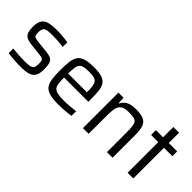

<svg xmlns="http://www.w3.org/2000/svg" viewBox="31 -1301 1952 1952"><g transform="rotate(45 1007.5 -325.0)"><path d="M256 8Q213 8 161 4.5Q109 1 71 -5V-71Q118 -66 161.5 -63.5Q205 -61 251 -61Q302 -61 326.5 -69Q351 -77 358 -94.5Q365 -112 365 -141Q365 -174 360 -188.5Q355 -203 340.5 -208Q326 -213 300 -216L168 -231Q121 -236 97 -252Q73 -268 64 -296.5Q55 -325 55 -369Q55 -436 79.5 -468Q104 -500 149 -509Q194 -518 255 -518Q294 -518 339 -514Q384 -510 415 -504V-438Q376 -444 335.5 -446.5Q295 -449 254 -449Q214 -449 187.5 -445Q161 -441 147.5 -424.5Q134 -408 134 -372Q134 -342 138.5 -328Q143 -314 157 -308.5Q171 -303 196 -300L334 -285Q374 -281 398 -269.5Q422 -258 432.5 -229Q443 -200 443 -142Q443 -78 422 -46Q401 -14 359.5 -3Q318 8 256 8Z M793 8Q716 8 670 -5Q624 -18 601 -48Q578 -78 571 -128.5Q564 -179 564 -254Q564 -325 570 -375.5Q576 -426 597.5 -457.5Q619 -489 665 -503.5Q711 -518 789 -518Q862 -518 903.5 -503.5Q945 -489 964.5 -458Q984 -427 989 -377Q994 -327 994 -255V-228H645Q645 -176 649.5 -143Q654 -110 670 -92Q686 -74 719.5 -67Q753 -60 811 -60Q847 -60 893 -63.5Q939 -67 974 -72V-6Q942 0 891 4Q840 8 793 8ZM645 -286H915V-296Q915 -365 904 -397.5Q893 -430 865 -440Q837 -450 787 -450Q739 -450 711 -443.5Q683 -437 669 -420Q655 -403 650.5 -370.5Q646 -338 645 -286Z M1144 0V-510H1218L1221 -437H1227Q1243 -473 1280.5 -495.5Q1318 -518 1396 -518Q1471 -518 1508.5 -497Q1546 -476 1558 -432Q1570 -388 1570 -319V0H1489V-291Q1489 -343 1484.5 -373.5Q1480 -404 1467 -419.5Q1454 -435 1429 -440Q1404 -445 1363 -445Q1298 -445 1269 -423Q1240 -401 1233 -360.5Q1226 -320 1226 -263V0Z M1786 0V-441H1683V-510H1786V-658H1868V-510H1989V-441H1868V0Z"/></g></svg>

Font: Saira
Style: Regular
Weight: 400
Designer: Hector Gatti with collaboration of the Omnibus-Type team
Foundry: Omnibus-Type
Version: Version 1.100; ttfautohint (v1.8.3)